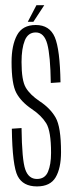

<svg xmlns="http://www.w3.org/2000/svg" viewBox="-20 -698 278 722"><path d="M119 3Q169 3 189.2 -31.2Q209.5 -65.5 209.5 -126Q209.5 -221 189 -256.2Q168.5 -291.5 129.5 -317Q93 -341.5 77 -368.5Q61 -395.5 61 -465Q61 -515.5 73.2 -545.8Q85.5 -576 114.5 -576Q146 -576 157.8 -532.5Q169.5 -489 171 -386L207.5 -388.5Q205.5 -512.5 186 -558.2Q166.5 -604 114.5 -604Q64.5 -604 44 -565.8Q23.5 -527.5 23.5 -465Q23.5 -382 41.5 -348.5Q59.5 -315 99.5 -288Q135.5 -264 153.8 -234.5Q172 -205 172 -123Q172 -79.5 160.5 -52.2Q149 -25 119 -25Q87.5 -25 75 -61Q62.5 -97 61 -216.5L24.5 -214Q26.5 -74.5 46.5 -35.8Q66.5 3 119 3ZM84.5 -616H105.5L146.5 -678.5H117Z"/></svg>

Font: Anybody ExtraCondensed ExtraLight
Style: Regular
Weight: 250
Width: 2
Version: Version 1.113;gftools[0.9.25]